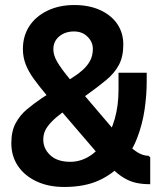

<svg xmlns="http://www.w3.org/2000/svg" viewBox="-20 -732 644 763"><path d="M228 -285Q200 -264 183.5 -246.5Q167 -229 159.5 -213Q152 -197 152 -177Q152 -141 180 -115Q208 -89 259 -89Q298 -89 332.5 -109.5Q367 -130 394 -168.5Q421 -207 436 -259.5Q451 -312 451 -375V-443H563V-407Q563 -354 554.5 -296Q546 -238 525 -183.5Q504 -129 467 -85Q430 -41 373 -15Q316 11 235 11Q172 11 124.5 -11.5Q77 -34 51 -73Q25 -112 25 -163Q25 -211 42.5 -243Q60 -275 87 -297.5Q114 -320 142 -339Q145 -341 149.5 -344Q154 -347 158.5 -350Q163 -353 165 -354Q135 -390 114 -419Q93 -448 82 -476.5Q71 -505 71 -537Q71 -589 96.5 -628Q122 -667 168.5 -689.5Q215 -712 275 -712Q335 -712 379 -691.5Q423 -671 446.5 -636Q470 -601 470 -555Q470 -507 452.5 -474Q435 -441 401 -413Q367 -385 318 -350L428 -221Q458 -188 482 -163.5Q506 -139 527.5 -126Q549 -113 570 -113L577 -107V0Q545 0 520.5 -5.5Q496 -11 472.5 -25Q449 -39 423 -64.5Q397 -90 361 -130ZM258 -417Q287 -435 307 -452.5Q327 -470 338 -490.5Q349 -511 349 -538Q349 -565 328 -586Q307 -607 274 -607Q239 -607 215.5 -587.5Q192 -568 192 -536Q192 -512 208 -485Q224 -458 258 -417Z"/></svg>

Font: Phudu Medium
Style: Regular
Weight: 500
Version: Version 1.005;gftools[0.9.23]